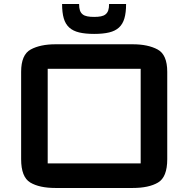

<svg xmlns="http://www.w3.org/2000/svg" viewBox="-20 -927 936 954"><path d="M85 -570Q85 -655.5 132.8 -681.2Q180.5 -707 256 -707H639Q715 -707 763 -681.2Q811 -655.5 811 -570V-136Q811 -47 765.2 -20Q719.5 7 639 7H256Q175.5 7 130.2 -20.2Q85 -47.5 85 -136ZM217 -585V-115Q217 -115 217 -115Q217 -115 217 -115H679Q679 -115 679 -115Q679 -115 679 -115V-585Q679 -585 679 -585Q679 -585 679 -585H217Q217 -585 217 -585Q217 -585 217 -585ZM288.5 -907H373Q373 -887.5 377.2 -875.2Q381.5 -863 390.5 -855.8Q399.5 -848.5 413.8 -845.8Q428 -843 448 -843Q467.5 -843 481.5 -845.8Q495.5 -848.5 504.5 -855.8Q513.5 -863 517.8 -875.2Q522 -887.5 522 -907H606.5Q606.5 -864.5 598.2 -836Q590 -807.5 571.2 -790.2Q552.5 -773 522.2 -765.8Q492 -758.5 448 -758.5Q404 -758.5 373.5 -765.8Q343 -773 324 -790.2Q305 -807.5 296.8 -836Q288.5 -864.5 288.5 -907Z"/></svg>

Font: Science Gothic
Style: Regular
Weight: 400
Designer: Thomas Phinney, Vassil Kateliev, Brandon Buerkle
Foundry: Font Detective LLC
Version: Version 1.018